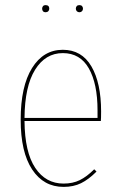

<svg xmlns="http://www.w3.org/2000/svg" viewBox="-20 -723 471 752"><path d="M375 -249H76Q77 -127 118 -65.5Q159 -4 229 -4Q265 -4 292.5 -17.5Q320 -31 349 -60L358 -51Q327 -20 297.5 -5.5Q268 9 229 9Q151 9 106 -59Q61 -127 61 -254Q61 -385 105.5 -456.5Q150 -528 226 -528Q300 -528 338 -463Q376 -398 376 -286Q376 -260 375 -249ZM362 -291Q362 -395 328 -455Q294 -515 226 -515Q158 -515 117.5 -450Q77 -385 76 -261H362ZM173 -689Q173 -683 169 -679Q165 -675 158 -675Q152 -675 148.5 -679Q145 -683 145 -689Q145 -695 148.5 -699Q152 -703 158 -703Q173 -703 173 -689ZM305 -689Q305 -683 301 -679Q297 -675 291 -675Q285 -675 281 -679Q277 -683 277 -689Q277 -695 280.5 -699Q284 -703 291 -703Q298 -703 301.5 -699Q305 -695 305 -689Z"/></svg>

Font: Fira Sans Compressed Hair
Style: Regular
Weight: 100
Width: 1
Designer: bBox Type GmbH & Carrois Corporate GbR & Edenspiekermann AG
Foundry: bBox Type GmbH & Carrois Corporate GbR & Edenspiekermann AG
Version: Version 4.301